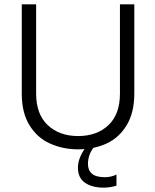

<svg xmlns="http://www.w3.org/2000/svg" viewBox="-20 -680 713 882"><path d="M339 6Q268 6 209 -21Q151 -47 115.5 -104.5Q80 -162 80 -250V-660H146V-250Q146 -155 199.5 -105Q253 -55 339 -55Q425 -55 478 -105Q531 -155 531 -250V-660H597V-250Q597 -163 562 -105Q527 -47 469 -20.5Q411 6 339 6ZM456 182Q403 182 370.5 159.5Q338 137 338 90Q338 43 379 -10H416Q397 13 390.5 33.5Q384 54 384 73Q384 102 402.5 118Q421 134 462 134Q490 134 515 122V173Q485 182 456 182Z"/></svg>

Font: Lil Grotesk
Style: Regular
Weight: 400
Designer: Bastien Sozeau
Foundry: NBR — Bastien Sozeau
Version: Version 4.002; ttfautohint (v1.8.4.7-5d5b)